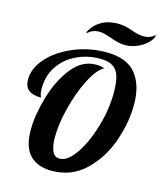

<svg xmlns="http://www.w3.org/2000/svg" viewBox="-134 -1026 943 1128"><g transform="rotate(15 337.5 -462.0)"><path d="M470 -824C484 -820.7 498.7 -819 514 -819C538.7 -819 562.7 -824 586 -834C609.3 -844 629.2 -856.8 645.5 -872.5C661.8 -888.2 671.7 -903.7 675 -919L669 -920C653.7 -904.7 632.7 -897 606 -897C586 -897 561.7 -902 533 -912C516.3 -918 501.2 -922.5 487.5 -925.5C473.8 -928.5 458.3 -930 441 -930C403 -930 369.7 -921.7 341 -905C312.3 -888.3 290 -864 274 -832L280 -830C299.3 -847.3 321.3 -856 346 -856C358 -856 369.8 -854.5 381.5 -851.5C393.2 -848.5 406.7 -844.3 422 -839C440 -832.3 456 -827.3 470 -824ZM155.5 -42C187.2 -10 231 6 287 6C368.3 6 436.8 -20.8 492.5 -74.5C548.2 -128.2 589.3 -193.7 616 -271C642.7 -348.3 656 -422.7 656 -494C656 -574 637.3 -636.7 600 -682C562.7 -727.3 502.3 -750 419 -750C350.3 -750 284.8 -737 222.5 -711C160.2 -685 110.2 -651 72.5 -609C34.8 -567 16 -523 16 -477C16 -447.7 24.5 -426.3 41.5 -413C58.5 -399.7 83.7 -393 117 -393C117 -394.3 115.3 -399.2 112 -407.5C108.7 -415.8 107 -429 107 -447C107 -498.3 120.2 -543.5 146.5 -582.5C172.8 -621.5 208 -651.5 252 -672.5C296 -693.5 343.7 -704 395 -704C429 -704 455.3 -697.7 474 -685C492.7 -672.3 505.5 -653.5 512.5 -628.5C519.5 -603.5 523 -570.3 523 -529C523 -463 512.5 -394.3 491.5 -323C470.5 -251.7 443.8 -192.5 411.5 -145.5C379.2 -98.5 346.7 -75 314 -75C294 -75 279.3 -85.3 270 -106C260.7 -126.7 256 -155 256 -191C256 -242.3 264.3 -301.3 281 -368C297.7 -434.7 319.5 -495 346.5 -549C373.5 -603 401.7 -638.7 431 -656C416.3 -661.3 399 -664 379 -664C323 -664 274.5 -637.7 233.5 -585C192.5 -532.3 161.3 -469 140 -395C118.7 -321 108 -254.3 108 -195C108 -125 123.8 -74 155.5 -42Z"/></g></svg>

Font: DonutKreme
Style: Regular
Weight: 400
Designer: Impallari Type
Foundry: Impallari Type
Version: Version 2.100